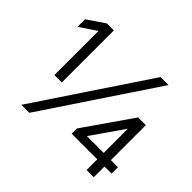

<svg xmlns="http://www.w3.org/2000/svg" viewBox="-155 -928 1150 1150"><g transform="rotate(45 419.5 -353.5)"><path d="M218 -266H155.3V-677.7L206.7 -674L48.7 -568V-632L159.3 -707H218ZM209 0H141.3L613.3 -707H681ZM726 -396.3 525.3 -107.3 506 -145H814.7V-90.7H477V-135.3L689.3 -441H754.7V0H693.7V-405.3Z"/></g></svg>

Font: Asta Sans Light
Style: Regular
Weight: 300
Designer: 42dot
Version: Version 1.000